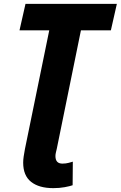

<svg xmlns="http://www.w3.org/2000/svg" viewBox="-20 -734 625 994"><path d="M256 240Q288 240 315 235Q342 230 356 225L357 103Q350 105 335.5 109Q321 113 303 113Q267 113 267 74Q267 65 269.5 55Q272 45 274 36L399 -577H554L585 -714H112L81 -577H235L109 38Q105 59 102.5 76.5Q100 94 100 108Q100 175 141 207.5Q182 240 256 240Z"/></svg>

Font: Noto Sans Display Extra
Style: Italic
Weight: 800
Italic angle: -12°
Designer: Monotype Design Team
Foundry: Monotype Imaging Inc.
Version: Version 1.900